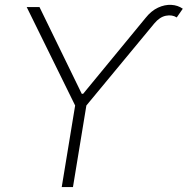

<svg xmlns="http://www.w3.org/2000/svg" viewBox="-20 -756 759 776"><path d="M302.7 -359.9 305.7 -377H322.3L319.8 -359.9ZM87.9 -727.5H139.6L312.5 -372.6L568.4 -683.6Q591.3 -712.4 618.7 -725.1Q646 -737.8 672.4 -736.3Q698.7 -734.9 718.8 -720.7L694.3 -685.5Q675.8 -697.3 650.6 -692.4Q625.5 -687.5 603.5 -661.1L329.1 -329.6L274.9 0H229.5L283.7 -329.6Z"/></svg>

Font: Inter 17pt ExtraLight
Style: Italic
Weight: 250
Italic angle: -9.3988°
Version: Version 4.001;git-66647c0bb